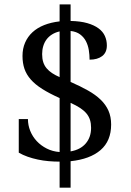

<svg xmlns="http://www.w3.org/2000/svg" viewBox="-20 -780 599 879"><path d="M303.2 -684.1Q348.1 -683.1 379.6 -674.1Q411.1 -665 431.2 -650.1Q451.2 -635.3 460.2 -615.2Q469.2 -595.2 469.2 -571.8Q469.2 -539.6 447.8 -523.2Q426.3 -506.8 390.1 -506.8Q390.1 -528.8 386.5 -551Q382.8 -573.2 373.3 -591.6Q363.8 -609.9 346.7 -622.6Q329.6 -635.3 303.2 -638.2V-404.8Q348.1 -385.3 382.8 -365.7Q417.5 -346.2 440.9 -323.5Q464.4 -300.8 476.6 -273.2Q488.8 -245.6 488.8 -210Q488.8 -134.8 440.4 -93Q392.1 -51.3 303.2 -42V79.1H252.9V-40Q228 -40 202.6 -42.2Q177.2 -44.4 153.1 -49.6Q128.9 -54.7 106.7 -62.5Q84.5 -70.3 65.9 -81.1V-234.9H107.9Q107.9 -207 118.4 -180.9Q128.9 -154.8 148.2 -134Q167.5 -113.3 194.1 -99.9Q220.7 -86.4 252.9 -84V-331.1Q206.1 -352.1 173.6 -372.6Q141.1 -393.1 121.1 -415.8Q101.1 -438.5 92 -464.8Q83 -491.2 83 -523.9Q83 -557.6 95 -585Q106.9 -612.3 128.9 -632.6Q150.9 -652.8 182.4 -665.3Q213.9 -677.7 252.9 -682.1V-759.8H303.2ZM397 -194.8Q397 -214.8 392.1 -230.7Q387.2 -246.6 376 -260.3Q364.7 -273.9 346.9 -285.6Q329.1 -297.4 303.2 -309.1V-86.9Q348.1 -94.7 372.6 -123.3Q397 -151.9 397 -194.8ZM172.9 -532.2Q172.9 -511.2 178 -495.4Q183.1 -479.5 193.4 -467.3Q203.6 -455.1 218.5 -445.3Q233.4 -435.5 252.9 -426.8V-636.2Q233.4 -631.8 218.3 -622.3Q203.1 -612.8 193.1 -599.4Q183.1 -585.9 178 -568.8Q172.9 -551.8 172.9 -532.2Z"/></svg>

Font: Noto Serif
Style: Regular
Weight: 400
Designer: Monotype Design team
Foundry: Monotype Imaging Inc.
Version: Version 1.02